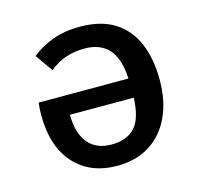

<svg xmlns="http://www.w3.org/2000/svg" viewBox="-88 -650 791 759"><g transform="rotate(-15 307.5 -271.0)"><path d="M300 -555.9Q387.2 -555.9 442.8 -520.3Q498.5 -484.6 525.1 -420.8Q551.8 -356.9 551.8 -271.8Q551.8 -186.2 522.3 -122.1Q492.8 -57.9 437.2 -22.1Q381.5 13.8 302.6 13.8Q192.3 13.8 127.7 -57.7Q63.1 -129.2 63.1 -256.9Q63.1 -269.7 63.8 -283.1Q64.6 -296.4 66.2 -308.2H433.8Q429.2 -391.8 394.6 -429.7Q360 -467.7 296.4 -467.7Q255.4 -467.7 220.8 -456.4Q186.2 -445.1 152.3 -417.9L102.1 -489.2Q140 -520 189 -537.9Q237.9 -555.9 300 -555.9ZM302.6 -73.3Q364.1 -73.3 397.7 -108.7Q431.3 -144.1 434.4 -229.7H173.3V-222.6Q174.9 -151.3 207.9 -112.3Q241 -73.3 302.6 -73.3Z"/></g></svg>

Font: Fira Code Medium
Style: Regular
Weight: 500
Designer: Carrois Corporate, Edenspiekermann AG, Nikita Prokopov
Foundry: Carrois Corporate, Edenspiekermann AG, Nikita Prokopov
Version: Version 6.002